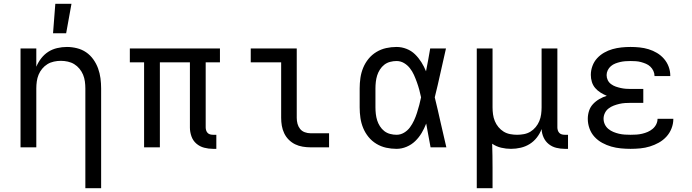

<svg xmlns="http://www.w3.org/2000/svg" viewBox="-20 -775 3640 1010"><path d="M429 215V-310Q429 -328 426.5 -346.5Q424 -365 417 -382Q410 -399 398 -413.5Q386 -428 370.5 -437.5Q355 -447 336.5 -451Q318 -455 300 -455Q282 -455 263.5 -451Q245 -447 229.5 -437.5Q214 -428 202 -413.5Q190 -399 183 -382Q176 -365 173.5 -346.5Q171 -328 171 -310V0H88V-520H171V-424Q181 -448 197 -468.5Q213 -489 234 -502.5Q255 -516 280.5 -522Q306 -528 332 -528Q358 -528 384.5 -521.5Q411 -515 433 -500Q455 -485 471 -462.5Q487 -440 496 -415Q505 -390 508.5 -363.5Q512 -337 512 -310V215ZM259 -600 271 -755H356L328 -600Z M1101 8Q1077 8 1054 2Q1031 -4 1013 -19.5Q995 -35 987 -58Q979 -81 979 -104V-447H821V0H738V-447H663V-520H1137V-447H1062V-104Q1062 -97 1064.5 -89Q1067 -81 1072.5 -75.5Q1078 -70 1085.5 -68Q1093 -66 1101 -66H1118V8Z M1613 0Q1593 0 1572 -3.5Q1551 -7 1532.5 -16Q1514 -25 1499 -40Q1484 -55 1475 -74Q1466 -93 1462.5 -113.5Q1459 -134 1459 -155V-447H1299V-520H1541V-155Q1541 -139 1545 -124Q1549 -109 1558.5 -97Q1568 -85 1583 -79.5Q1598 -74 1613 -74H1711V0Z M2066 8Q2038 8 2011 2Q1984 -4 1960 -18.5Q1936 -33 1918.5 -54.5Q1901 -76 1890.5 -101.5Q1880 -127 1876 -154.5Q1872 -182 1872 -210V-310Q1872 -338 1876 -365.5Q1880 -393 1890.5 -418.5Q1901 -444 1918.5 -465.5Q1936 -487 1960 -501.5Q1984 -516 2011 -522Q2038 -528 2066 -528Q2093 -528 2118.5 -518Q2144 -508 2163 -489.5Q2182 -471 2196.5 -448Q2211 -425 2221 -400Q2227 -430 2232.5 -460Q2238 -490 2243 -520H2326Q2311 -456 2297 -391.5Q2283 -327 2267 -263Q2283 -198 2297.5 -132Q2312 -66 2328 0H2245Q2239 -31 2233.5 -62Q2228 -93 2222 -125Q2212 -99 2198 -75.5Q2184 -52 2164.5 -33Q2145 -14 2119 -3Q2093 8 2066 8ZM2066 -66Q2087 -66 2105.5 -77Q2124 -88 2136.5 -105Q2149 -122 2158 -141.5Q2167 -161 2173.5 -181.5Q2180 -202 2185.5 -222.5Q2191 -243 2195 -263Q2191 -283 2185.5 -303Q2180 -323 2173 -342.5Q2166 -362 2157.5 -381Q2149 -400 2136 -416.5Q2123 -433 2105 -443.5Q2087 -454 2066 -454Q2049 -454 2032 -449.5Q2015 -445 2001.5 -434.5Q1988 -424 1978.5 -409Q1969 -394 1964 -378Q1959 -362 1957 -344.5Q1955 -327 1955 -310V-210Q1955 -193 1957 -175.5Q1959 -158 1964 -142Q1969 -126 1978.5 -111Q1988 -96 2001.5 -85.5Q2015 -75 2032 -70.5Q2049 -66 2066 -66Z M2488 215V-520H2571V-210Q2571 -192 2573.5 -173.5Q2576 -155 2583 -138Q2590 -121 2602 -106.5Q2614 -92 2629.5 -82.5Q2645 -73 2663.5 -69.5Q2682 -66 2700 -66Q2718 -66 2736.5 -69.5Q2755 -73 2770.5 -82.5Q2786 -92 2798 -106.5Q2810 -121 2817 -138Q2824 -155 2826.5 -173.5Q2829 -192 2829 -210V-520H2912V-104Q2912 -97 2914.5 -89Q2917 -81 2922.5 -75.5Q2928 -70 2935.5 -68Q2943 -66 2951 -66H2968V8H2951Q2928 8 2906 2.5Q2884 -3 2866.5 -17Q2849 -31 2839.5 -52Q2830 -73 2829 -96Q2820 -72 2804 -51.5Q2788 -31 2766.5 -17.5Q2745 -4 2719.5 2Q2694 8 2668 8Q2642 8 2616.5 2Q2591 -4 2569 -19Q2570 13 2570.5 44.5Q2571 76 2571 107V215Z M3297 8Q3272 8 3246 5.5Q3220 3 3195.5 -4Q3171 -11 3148 -23.5Q3125 -36 3107.5 -55Q3090 -74 3081 -99Q3072 -124 3072 -150Q3072 -171 3078.5 -191.5Q3085 -212 3099.5 -227.5Q3114 -243 3133 -254Q3152 -265 3172 -271Q3155 -278 3139 -288Q3123 -298 3111 -312Q3099 -326 3093.5 -344Q3088 -362 3088 -381Q3088 -405 3096.5 -428Q3105 -451 3121 -468.5Q3137 -486 3158 -498Q3179 -510 3202 -516.5Q3225 -523 3249 -525.5Q3273 -528 3297 -528Q3321 -528 3345 -525.5Q3369 -523 3392 -516Q3415 -509 3436 -496.5Q3457 -484 3473 -465.5Q3489 -447 3497.5 -424Q3506 -401 3506 -377V-375H3423V-376Q3423 -389 3417 -402Q3411 -415 3401 -424.5Q3391 -434 3378 -439.5Q3365 -445 3352 -448.5Q3339 -452 3325 -453Q3311 -454 3297 -454Q3284 -454 3270 -453Q3256 -452 3243 -449Q3230 -446 3217 -441Q3204 -436 3193.5 -427Q3183 -418 3177 -405.5Q3171 -393 3171 -380Q3171 -366 3177 -353.5Q3183 -341 3194.5 -332.5Q3206 -324 3219 -319.5Q3232 -315 3245.5 -312Q3259 -309 3272.5 -308Q3286 -307 3300 -307H3364V-234H3300Q3284 -234 3268.5 -233Q3253 -232 3238 -228.5Q3223 -225 3208.5 -219.5Q3194 -214 3181.5 -204.5Q3169 -195 3162 -180.5Q3155 -166 3155 -151Q3155 -135 3161.5 -121Q3168 -107 3180 -97Q3192 -87 3206.5 -81Q3221 -75 3236 -71.5Q3251 -68 3266.5 -67Q3282 -66 3297 -66Q3313 -66 3328 -67Q3343 -68 3358 -71.5Q3373 -75 3387 -81Q3401 -87 3413 -97Q3425 -107 3432 -121Q3439 -135 3439 -150H3522V-149Q3522 -124 3512.5 -99.5Q3503 -75 3485.5 -56Q3468 -37 3445.5 -24.5Q3423 -12 3398.5 -4.5Q3374 3 3348.5 5.5Q3323 8 3297 8Z"/></svg>

Font: Nova
Style: Regular
Weight: 400
Monospace: yes
Designer: Belleve Invis
Foundry: Belleve Invis
Version: Version 24.1.4; ttfautohint (v1.8.4)